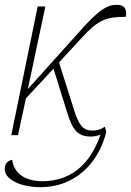

<svg xmlns="http://www.w3.org/2000/svg" viewBox="-35 -563 546 800"><path d="M12 0H40L73 -153L188 -277L245 -94C268 -19 290 6 345 6C354 6 369 4 384 -2C327 162 219 192 141 192C66 192 22 156 16 103C-6 106 -14 124 -15 135C-21 185 52 217 134 217C274 217 375 121 408 -14L402 -35C384 -23 367 -19 352 -19C313 -19 294 -36 271 -113L211 -303L307 -407C374 -480 407 -493 489 -493C494 -520 488 -543 452 -543C409 -543 375 -519 303 -439L81 -192L154 -536H122Z"/></svg>

Font: Noto Serif SemiCondensed Thin
Style: Italic
Weight: 100
Width: 4
Italic angle: -12°
Designer: Monotype Design Team
Foundry: Monotype Imaging Inc.
Version: Version 2.013